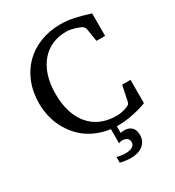

<svg xmlns="http://www.w3.org/2000/svg" viewBox="-213 -810 1054 1158"><g transform="rotate(-30 313.5 -231.0)"><path d="M471.7 129.9Q471.7 153.3 462.9 170.9Q454.1 188.5 438.7 200.7Q423.3 212.9 402.1 219Q380.9 225.1 355.5 225.1Q342.3 225.1 329.3 223.6Q316.4 222.2 305.7 220.2Q293 218.3 281.7 214.8V175.8Q292 178.2 302.7 180.2Q312 181.6 322.5 182.9Q333 184.1 342.8 184.1Q354.5 184.1 366 181.9Q377.4 179.7 386.5 175Q395.5 170.4 401.1 162.6Q406.7 154.8 406.7 143.1Q406.7 124.5 393.6 115.2Q380.4 106 359.9 106Q356 106 352.1 106.9Q348.1 107.9 344.7 108.9L336.9 111.8V13.2Q309.6 9.8 284.2 2.4Q236.8 -10.7 198 -34.7Q159.2 -58.6 129.6 -91.8Q100.1 -125 79.8 -164.1Q59.6 -203.1 49.3 -247.1Q39.1 -291 39.1 -336.9Q39.1 -414.6 64.5 -479Q89.8 -543.5 135.7 -589.6Q181.6 -635.7 246.1 -661.4Q310.5 -687 389.2 -687Q413.6 -687 436.3 -684.3Q459 -681.6 482.4 -676.8Q505.9 -671.9 531.7 -664.6Q557.6 -657.2 587.9 -647.9V-491.2H527.8L513.2 -582Q512.2 -588.9 506.3 -595.7Q500.5 -602.5 496.1 -605Q490.2 -607.4 480.7 -611.8Q471.2 -616.2 458 -620.4Q444.8 -624.5 428.7 -627.7Q412.6 -630.9 394 -630.9Q342.8 -630.9 298.8 -611.8Q254.9 -592.8 222.7 -555.7Q190.4 -518.6 172.1 -463.6Q153.8 -408.7 153.8 -336.9Q153.8 -267.1 171.1 -211.9Q188.5 -156.7 221.2 -118.2Q253.9 -79.6 300.8 -59.3Q347.7 -39.1 407.2 -39.1Q424.8 -39.1 439.2 -41.5Q453.6 -43.9 464.4 -47.1Q475.1 -50.3 481 -53Q486.8 -55.7 487.8 -56.2Q495.6 -59.1 500.5 -64.5Q505.4 -69.8 506.8 -76.2L529.8 -185.1H587.9V-22.9Q585.9 -22 568.8 -15.9Q551.8 -9.8 524.4 -2.7Q497.1 4.4 461.7 10.3Q426.3 16.1 388.2 16.1H376.5V63Q381.8 62 386.7 60.5Q391.6 59.1 399.9 59.1Q415 59.1 428 63Q440.9 66.9 450.7 75.4Q460.4 84 466.1 97.4Q471.7 110.8 471.7 129.9Z"/></g></svg>

Font: Charis SIL
Style: Regular
Weight: 400
Foundry: SIL International
Version: Version 4.112